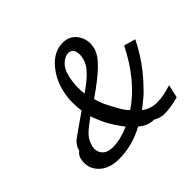

<svg xmlns="http://www.w3.org/2000/svg" viewBox="-168 -917 1145 1145"><g transform="rotate(-45 404.5 -345.0)"><path d="M76 -147Q84 -172 103 -185Q109 -217 139 -243Q145 -249 282 -344Q272 -420 282 -477Q297 -573 355 -641.5Q413 -710 488 -710Q548 -710 580 -663Q612 -616 598 -555Q587 -509 532.5 -457Q478 -405 383 -340Q397 -290 417 -254L435 -220Q464 -164 489 -141Q636 -240 736 -439L809 -418Q765 -329 704 -252Q693 -238 682 -225.5Q671 -213 662 -203Q653 -193 642.5 -182.5Q632 -172 626 -165Q620 -158 609.5 -149Q599 -140 594.5 -136Q590 -132 579 -123.5Q568 -115 565.5 -112.5Q563 -110 551.5 -101Q540 -92 538 -91Q583 -59 635 -59Q685 -59 758 -82L739 1Q669 20 617 20Q585 20 549 0Q497 0 453 -38Q348 19 236 19Q151 19 105.5 -29Q60 -77 76 -147ZM180 -158 177 -152Q168 -112 189.5 -84.5Q211 -57 260 -57Q323 -57 400 -90Q360 -143 337.5 -184Q315 -225 295 -283Q291 -280 274.5 -267.5Q258 -255 251 -250L240 -241Q238 -239 231 -233Q224 -227 221 -224Q218 -221 211.5 -214.5Q205 -208 201.5 -203Q198 -198 193.5 -190.5Q189 -183 185.5 -175Q182 -167 180 -158ZM375 -547Q375 -546 373.5 -543Q372 -540 372 -539Q358 -471 366 -403Q443 -455 477.5 -498.5Q512 -542 511 -594Q507 -643 468 -643Q441 -643 413 -618Q385 -593 375 -547Z"/></g></svg>

Font: Coval
Style: Italic
Weight: 400
Foundry: Context Ltd
Version: Version 001.000